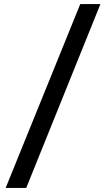

<svg xmlns="http://www.w3.org/2000/svg" viewBox="-20 -822 518 952"><path d="M8 110 378 -802H478L110 110Z"/></svg>

Font: Literata 18pt
Style: Bold Italic
Weight: 700
Italic angle: -2°
Designer: Latin by Veronika Burian and Jose Scaglione. Greek by Irene Vlachou. Cyrillic by Vera Evstafieva
Foundry: TypeTogether
Version: Version 3.103;gftools[0.9.29]